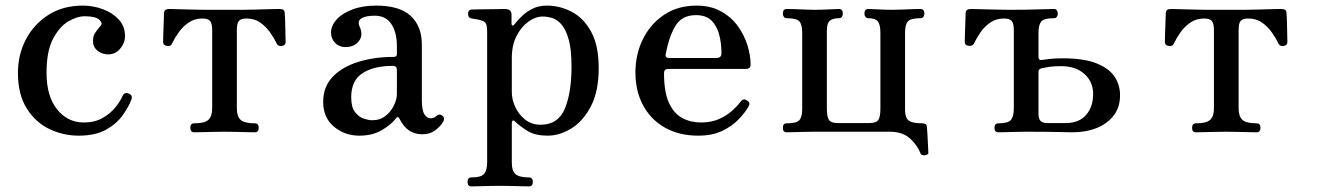

<svg xmlns="http://www.w3.org/2000/svg" viewBox="-20 -472 4701 685"><path d="M261 12Q206 12 156.5 -11.5Q107 -35 75.5 -85Q44 -135 44 -212Q44 -277 72.5 -331.5Q101 -386 153 -419Q205 -452 275 -452Q313 -452 347.5 -439Q382 -426 404 -402Q426 -378 426 -344Q426 -319 409 -298.5Q392 -278 366 -278Q344 -278 327.5 -291.5Q311 -305 312 -327Q312 -344 319.5 -355Q327 -366 338 -379Q348 -389 334.5 -401.5Q321 -414 282 -414Q255 -414 223.5 -395.5Q192 -377 169 -333Q146 -289 146 -212Q146 -129 183.5 -82Q221 -35 279 -35Q318 -35 346 -51Q374 -67 392 -89.5Q410 -112 417 -129Q424 -145 440 -138Q454 -132 449 -117Q440 -93 419 -62.5Q398 -32 359.5 -10Q321 12 261 12Z M673 0Q659 0 659 -16Q659 -32 673 -32Q710 -32 723.5 -44.5Q737 -57 737 -85V-365Q737 -388 729.5 -397Q722 -406 702 -406Q674 -406 653 -391.5Q632 -377 617.5 -356.5Q603 -336 594 -317Q590 -306 576 -308Q562 -310 562 -322Q562 -327 562.5 -347.5Q563 -368 564 -390.5Q565 -413 565 -422Q565 -433 570 -436.5Q575 -440 585 -440Q587 -440 603 -439.5Q619 -439 641 -438.5Q663 -438 684 -437.5Q705 -437 717 -437H846Q866 -437 896 -438Q926 -439 950 -439.5Q974 -440 976 -440Q987 -440 991.5 -436.5Q996 -433 996 -422Q997 -413 997.5 -390.5Q998 -368 998.5 -347.5Q999 -327 999 -322Q999 -310 985.5 -308Q972 -306 967 -317Q958 -336 943.5 -356.5Q929 -377 908.5 -391.5Q888 -406 860 -406Q839 -406 832 -397Q825 -388 825 -365V-85Q825 -57 838.5 -44.5Q852 -32 889 -32Q903 -32 903 -16Q903 0 889 0Q882 0 862.5 -0.5Q843 -1 820.5 -1.5Q798 -2 781 -2Q765 -2 742 -1.5Q719 -1 699.5 -0.5Q680 0 673 0Z M1262 12Q1210 12 1171.5 -20Q1133 -52 1133 -109Q1133 -162 1166.5 -197.5Q1200 -233 1257.5 -251Q1315 -269 1385 -269Q1396 -269 1396 -279V-307Q1396 -357 1376 -386.5Q1356 -416 1317 -416Q1285 -416 1269.5 -406.5Q1254 -397 1263 -377Q1277 -347 1260.5 -325.5Q1244 -304 1212 -304Q1190 -304 1175.5 -319Q1161 -334 1161 -356Q1161 -380 1180.5 -402Q1200 -424 1236.5 -438Q1273 -452 1322 -452Q1406 -452 1445.5 -415Q1485 -378 1485 -313V-115Q1485 -79 1494 -64.5Q1503 -50 1516 -50Q1524 -50 1529 -52.5Q1534 -55 1538 -59Q1548 -68 1560 -58Q1568 -50 1561 -37Q1550 -20 1532 -6.5Q1514 7 1486 7Q1433 7 1406 -47Q1400 -61 1391 -48Q1377 -29 1343.5 -8.5Q1310 12 1262 12ZM1308 -43Q1336 -43 1355.5 -58.5Q1375 -74 1385.5 -96Q1396 -118 1396 -137V-222Q1396 -237 1382 -237Q1314 -237 1273.5 -211Q1233 -185 1233 -125Q1233 -89 1247 -71.5Q1261 -54 1278.5 -48.5Q1296 -43 1308 -43Z M1662 193Q1648 193 1648 177Q1648 161 1662 161Q1697 161 1707.5 148Q1718 135 1718 106V-356Q1718 -381 1713 -389Q1708 -397 1694 -400Q1688 -402 1678.5 -403.5Q1669 -405 1663 -406Q1650 -408 1650 -422Q1650 -438 1664 -438Q1667 -438 1683 -438.5Q1699 -439 1720 -439Q1741 -439 1758 -439.5Q1775 -440 1781 -440Q1805 -440 1805 -419V-389Q1805 -382 1808.5 -381Q1812 -380 1816 -386Q1824 -396 1839 -411.5Q1854 -427 1877 -439.5Q1900 -452 1932 -452Q1977 -452 2019.5 -430Q2062 -408 2089 -359Q2116 -310 2116 -229Q2116 -146 2088 -92.5Q2060 -39 2018 -13.5Q1976 12 1934 12Q1890 12 1863.5 -4Q1837 -20 1818 -38Q1812 -44 1809 -41.5Q1806 -39 1806 -34V108Q1806 138 1819.5 149.5Q1833 161 1867 161Q1881 161 1881 177Q1881 193 1867 193Q1860 193 1841 192.5Q1822 192 1800 191.5Q1778 191 1762 191Q1746 191 1725 191.5Q1704 192 1686.5 192.5Q1669 193 1662 193ZM1909 -27Q1971 -27 1995 -84Q2019 -141 2019 -235Q2019 -294 2009.5 -329Q2000 -364 1985 -382.5Q1970 -401 1952 -407Q1934 -413 1916 -413Q1891 -413 1865.5 -395Q1840 -377 1823 -344Q1806 -311 1806 -265V-143Q1806 -117 1818.5 -90Q1831 -63 1854 -45Q1877 -27 1909 -27Z M2471 12Q2403 12 2352.5 -16.5Q2302 -45 2274.5 -96Q2247 -147 2247 -213Q2247 -278 2273.5 -332Q2300 -386 2349 -419Q2398 -452 2465 -452Q2515 -452 2551.5 -432Q2588 -412 2611.5 -380Q2635 -348 2646.5 -311Q2658 -274 2658 -241Q2658 -226 2639 -226H2364Q2349 -226 2349 -211Q2349 -144 2366.5 -105.5Q2384 -67 2414 -51Q2444 -35 2481 -35Q2517 -35 2544.5 -47Q2572 -59 2591.5 -76.5Q2611 -94 2622 -109Q2632 -123 2646 -113Q2659 -105 2650 -91Q2638 -70 2615 -46Q2592 -22 2556.5 -5Q2521 12 2471 12ZM2368 -265H2535Q2554 -265 2554 -282Q2554 -317 2546 -348Q2538 -379 2518.5 -398.5Q2499 -418 2463 -418Q2412 -418 2389 -378.5Q2366 -339 2355 -279Q2352 -265 2368 -265Z M3280 82Q3267 83 3264 75Q3253 46 3226.5 22Q3200 -2 3154 -2H2885Q2869 -2 2849 -1.5Q2829 -1 2811.5 -0.5Q2794 0 2787 0Q2773 0 2773 -16Q2773 -32 2787 -32Q2822 -32 2832 -43.5Q2842 -55 2842 -83V-356Q2842 -384 2832 -395.5Q2822 -407 2787 -407Q2780 -407 2776.5 -412Q2773 -417 2773 -423Q2773 -440 2787 -440Q2794 -440 2811.5 -439.5Q2829 -439 2849 -438Q2869 -437 2885 -437Q2910 -437 2936.5 -438.5Q2963 -440 2973 -440Q2987 -440 2987 -423Q2987 -417 2983.5 -412Q2980 -407 2973 -407Q2951 -407 2940.5 -398Q2930 -389 2930 -363V-85Q2930 -55 2937.5 -44Q2945 -33 2968 -33H3082Q3106 -33 3113.5 -44Q3121 -55 3121 -85V-354Q3121 -384 3112 -395.5Q3103 -407 3078 -407Q3071 -407 3067.5 -412Q3064 -417 3064 -423Q3064 -440 3078 -440Q3089 -440 3115 -438.5Q3141 -437 3165 -437Q3181 -437 3201.5 -438Q3222 -439 3239.5 -439.5Q3257 -440 3264 -440Q3278 -440 3278 -423Q3278 -417 3274.5 -412Q3271 -407 3264 -407Q3229 -407 3219 -395.5Q3209 -384 3209 -356V-79Q3209 -52 3222 -42Q3235 -32 3271 -32Q3287 -32 3287 -18Q3288 -11 3289 9.5Q3290 30 3291 49Q3292 68 3292 71Q3294 80 3280 82Z M3542 0Q3528 0 3528 -16Q3528 -32 3542 -32Q3577 -32 3587 -44.5Q3597 -57 3597 -85V-365Q3597 -388 3589.5 -397Q3582 -406 3562 -406Q3534 -406 3513 -391.5Q3492 -377 3478 -356.5Q3464 -336 3455 -317Q3450 -307 3436 -308.5Q3422 -310 3422 -322Q3422 -327 3422.5 -347.5Q3423 -368 3424 -390.5Q3425 -413 3425 -422Q3425 -433 3430 -436.5Q3435 -440 3445 -440Q3447 -440 3463.5 -439.5Q3480 -439 3503 -438.5Q3526 -438 3547 -437.5Q3568 -437 3580 -437Q3639 -437 3684.5 -438.5Q3730 -440 3740 -440Q3747 -440 3750.5 -435Q3754 -430 3754 -423Q3754 -417 3750.5 -412Q3747 -407 3740 -407Q3704 -407 3694.5 -395Q3685 -383 3685 -354V-268Q3685 -257 3696 -258Q3704 -259 3723 -261.5Q3742 -264 3771 -264Q3847 -264 3892 -246Q3937 -228 3956.5 -198.5Q3976 -169 3976 -132Q3976 -89 3953 -59.5Q3930 -30 3892 -15Q3854 0 3807 0Q3794 0 3756 -1Q3718 -2 3641 -2Q3625 -2 3604.5 -1.5Q3584 -1 3566.5 -0.5Q3549 0 3542 0ZM3717 -33H3782Q3830 -33 3855 -62Q3880 -91 3880 -137Q3880 -180 3849 -208Q3818 -236 3765 -236Q3740 -236 3723.5 -233.5Q3707 -231 3699 -229Q3693 -228 3689 -225Q3685 -222 3685 -215V-67Q3685 -48 3692.5 -40.5Q3700 -33 3717 -33Z M4247 0Q4233 0 4233 -16Q4233 -32 4247 -32Q4284 -32 4297.5 -44.5Q4311 -57 4311 -85V-365Q4311 -388 4303.5 -397Q4296 -406 4276 -406Q4248 -406 4227 -391.5Q4206 -377 4191.5 -356.5Q4177 -336 4168 -317Q4164 -306 4150 -308Q4136 -310 4136 -322Q4136 -327 4136.5 -347.5Q4137 -368 4138 -390.5Q4139 -413 4139 -422Q4139 -433 4144 -436.5Q4149 -440 4159 -440Q4161 -440 4177 -439.5Q4193 -439 4215 -438.5Q4237 -438 4258 -437.5Q4279 -437 4291 -437H4420Q4440 -437 4470 -438Q4500 -439 4524 -439.5Q4548 -440 4550 -440Q4561 -440 4565.5 -436.5Q4570 -433 4570 -422Q4571 -413 4571.5 -390.5Q4572 -368 4572.5 -347.5Q4573 -327 4573 -322Q4573 -310 4559.5 -308Q4546 -306 4541 -317Q4532 -336 4517.5 -356.5Q4503 -377 4482.5 -391.5Q4462 -406 4434 -406Q4413 -406 4406 -397Q4399 -388 4399 -365V-85Q4399 -57 4412.5 -44.5Q4426 -32 4463 -32Q4477 -32 4477 -16Q4477 0 4463 0Q4456 0 4436.5 -0.5Q4417 -1 4394.5 -1.5Q4372 -2 4355 -2Q4339 -2 4316 -1.5Q4293 -1 4273.5 -0.5Q4254 0 4247 0Z"/></svg>

Font: Zen Old Mincho Medium
Style: Regular
Weight: 500
Designer: Yoshimichi Ohira
Foundry: Positype
Version: Version 1.500